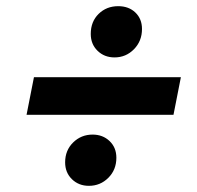

<svg xmlns="http://www.w3.org/2000/svg" viewBox="-20 -661 639 622"><path d="M274 -551Q274 -591 299.5 -616Q325 -641 363 -641Q397 -641 418.5 -620.5Q440 -600 440 -567Q440 -528 414 -501.5Q388 -475 351 -475Q318 -475 296 -496.5Q274 -518 274 -551ZM90 -411H566L542 -289H66ZM191 -135Q191 -174 217 -199.5Q243 -225 280 -225Q313 -225 335 -204Q357 -183 357 -150Q357 -111 331 -85Q305 -59 268 -59Q235 -59 213 -80.5Q191 -102 191 -135Z"/></svg>

Font: Idrija
Style: Bold Italic
Weight: 700
Italic angle: -11.3°
Designer: Julieta Ulanovsky
Foundry: Julieta Ulanovsky
Version: Version 7.200